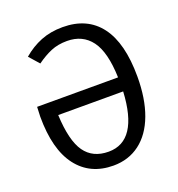

<svg xmlns="http://www.w3.org/2000/svg" viewBox="-129 -807 858 925"><g transform="rotate(-20 300.0 -344.5)"><path d="M47 -381H462Q458 -512 414 -571Q370 -630 290 -630Q244 -630 208 -615Q172 -600 133 -572L88 -623Q131 -660 181 -680Q231 -700 293 -700Q419 -700 485 -612.5Q551 -525 551 -353Q551 -240 520.5 -158Q490 -76 432.5 -32.5Q375 11 297 11Q178 11 111.5 -76Q45 -163 45 -331ZM462 -309H129Q135 -176 176 -118Q217 -60 298 -60Q449 -60 462 -309Z"/></g></svg>

Font: Fira Mono
Style: Regular
Weight: 400
Designer: Carrois Corporate & Edenspiekermann AG
Foundry: Carrois Corporate GbR & Edenspiekermann AG
Version: Version 3.206